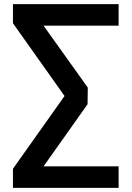

<svg xmlns="http://www.w3.org/2000/svg" viewBox="-20 -732 642 934"><path d="M557 -607H192L407 -306L406 -225L192 77H557V182H43V89L294 -265L43 -619V-712H557Z"/></svg>

Font: Muli
Style: Bold
Weight: 700
Designer: Vernon Adams
Foundry: Vernon Adams
Version: Version 2.001